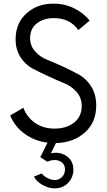

<svg xmlns="http://www.w3.org/2000/svg" viewBox="-20 -780 588 1060"><path d="M511.2 -197.5Q511.2 -103.8 448.1 -48.1Q385 7.5 288.8 10L261.2 66.2Q312.5 56.2 348.8 82.5Q385 108.8 385 156.2Q385 200 355.6 230Q326.2 260 282.5 260Q248.8 260 215 241.2Q181.2 222.5 167.5 195L210 177.5Q221.2 192.5 242.5 203.1Q263.8 213.8 282.5 213.8Q306.2 213.8 322.5 196.9Q338.8 180 338.8 156.2Q338.8 122.5 310 109.4Q281.2 96.2 240 112.5L202.5 87.5L242.5 7.5Q171.2 -1.2 116.2 -41.2Q61.2 -81.2 36.2 -142.5L108.8 -185Q128.8 -132.5 173.8 -101.2Q218.8 -70 281.2 -70Q346.2 -70 388.8 -103.1Q431.2 -136.2 431.2 -195Q431.2 -238.8 404.4 -270.6Q377.5 -302.5 336.9 -319.4Q296.2 -336.2 248.8 -358.1Q201.2 -380 160.6 -401.2Q120 -422.5 93.1 -464.4Q66.2 -506.2 66.2 -562.5Q66.2 -652.5 126.2 -706.2Q186.2 -760 275 -760Q337.5 -760 390 -733.8Q442.5 -707.5 475 -666.2L412.5 -613.8Q366.2 -680 277.5 -680Q221.2 -680 183.8 -651.2Q146.2 -622.5 146.2 -568.8Q146.2 -527.5 173.1 -496.9Q200 -466.2 240.6 -450Q281.2 -433.8 328.8 -411.9Q376.2 -390 416.9 -367.5Q457.5 -345 484.4 -301.2Q511.2 -257.5 511.2 -197.5Z"/></svg>

Font: Now Alt
Style: Regular
Weight: 400
Designer: Alfredo Marco Pradil
Foundry: Alfredo Marco Pradil
Version: Version 1.002;PS 001.002;hotconv 1.0.88;makeotf.lib2.5.64775